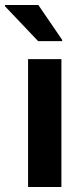

<svg xmlns="http://www.w3.org/2000/svg" viewBox="-41 -746 336 766"><path d="M71 0V-510H204V0ZM111 -582 -21 -721V-726H112L207 -587V-582Z"/></svg>

Font: Saira SemiBold
Style: Regular
Weight: 600
Designer: Hector Gatti with collaboration of the Omnibus-Type team
Foundry: Omnibus-Type
Version: Version 1.100; ttfautohint (v1.8.3)